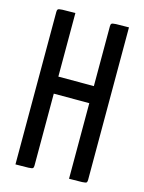

<svg xmlns="http://www.w3.org/2000/svg" viewBox="-108 -765 625 831"><g transform="rotate(15 204.5 -350.0)"><path d="M284.1 0V-683.5Q284.1 -691.8 287.4 -695.1Q290.7 -698.4 307.3 -699.2Q323.9 -700 365.1 -700V-16.5Q365.1 -8.2 362.2 -4.9Q359.2 -1.6 342.1 -0.8Q325.1 0 284.1 0ZM44 0V-683.5Q44 -691.8 47.1 -695.1Q50.2 -698.4 67.2 -699.2Q84.2 -700 125 -700V-16.5Q125 -8.2 122.1 -4.9Q119.1 -1.6 102.1 -0.8Q85 0 44 0ZM84 -338.7V-415.1H320.7L321.4 -338.7Z"/></g></svg>

Font: Yanone Kaffeesatz ExtraLight
Style: Regular
Weight: 200
Designer: Yanone (Cyrillic: Daniel Pouzeot, Huerta Tipografica, and Cyreal)
Foundry: Yanone
Version: Version 2.003